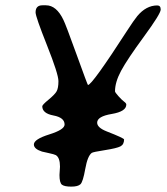

<svg xmlns="http://www.w3.org/2000/svg" viewBox="-20 -695 622 714"><path d="M307.1 -378.9Q322.3 -378.9 454.1 -583Q477.5 -619.1 490.2 -634.8Q523.4 -674.8 564.9 -674.8Q577.6 -674.8 577.6 -659.4Q577.6 -644 515.4 -559.1Q453.1 -474.1 430.4 -431.9Q407.7 -389.6 407.7 -355.5Q407.7 -351.6 420.4 -337.4Q433.1 -323.2 441.4 -317.1Q449.7 -311 449.7 -306.2Q449.7 -280.3 395.5 -271.2Q341.3 -262.2 341.3 -238.8Q341.3 -220.2 377.4 -206.1Q441.4 -181.2 441.4 -176.3Q441.4 -157.7 427.7 -150.6Q414.1 -143.6 370.1 -136.7Q326.2 -129.9 321.3 -126.5Q305.7 -115.2 297.1 -67.1Q288.6 -19 279.3 -10Q270 -1 244.9 -1Q219.7 -1 210.4 -8.1Q201.2 -15.1 201.2 -44.4L203.1 -75.2Q203.1 -108.9 187.5 -118.2Q182.6 -121.1 159.9 -126Q137.2 -130.9 136.2 -131.3Q106 -141.1 106 -157.7Q106 -177.2 163.1 -195.1Q220.2 -212.9 220.2 -231.9Q220.2 -257.8 178.7 -265.6Q137.2 -273.4 137.2 -299.8Q137.2 -305.2 160.4 -324.2Q183.6 -343.3 190.4 -355.2Q197.3 -367.2 197.3 -393.3Q197.3 -419.4 154.8 -526.4Q112.3 -633.3 112.3 -648.9Q112.3 -675.3 137.7 -675.3H150.9Q189.9 -675.3 215.8 -621.1Q224.1 -605 264.9 -491.9Q305.7 -378.9 307.1 -378.9Z"/></svg>

Font: Averia Sans Libre
Style: Italic
Weight: 400
Italic angle: -7.90001°
Version: Version 1.002